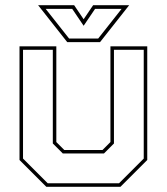

<svg xmlns="http://www.w3.org/2000/svg" viewBox="-20 -718 641 738"><path d="M158 0 55 -103V-540H196.5V-172L227 -141.5H374L404.5 -172V-540H546V-103L443 0ZM163.5 -13.5H437.5L532.5 -108.5V-526.5H418V-166.5L379.5 -128H221.5L183 -166.5V-526.5H68.5V-108.5ZM238.5 -556 126.5 -698H265L301.5 -644L338 -698H476.5L364.5 -556ZM245.5 -570H357.5L447.5 -684H345.5L301.5 -619L257.5 -684H155.5Z"/></svg>

Font: Tourney Thin
Style: Regular
Weight: 100
Designer: Tyler Finck
Foundry: Etcetera Type Co
Version: Version 1.015